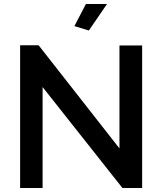

<svg xmlns="http://www.w3.org/2000/svg" viewBox="-20 -935 807 955"><path d="M421.9 -783.2 350.1 -805.2 407.2 -915H512.2ZM191.9 -502V0H80.1V-710H171.9L574.2 -196.8V-709H687V0H588.9Z"/></svg>

Font: Rawline SemiBold
Style: Regular
Weight: 600
Designer: Matt McInerney, Pablo Impallari, Rodrigo Fuenzalida
Foundry: Matt McInerney, Pablo Impallari, Rodrigo Fuenzalida
Version: Version 4.020;PS 004.020;hotconv 1.0.88;makeotf.lib2.5.64775